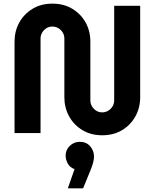

<svg xmlns="http://www.w3.org/2000/svg" viewBox="-20 -732 851 1056"><path d="M542 12Q480 12 433 -16.5Q386 -45 360 -92.5Q334 -140 334 -197V-520Q334 -538 325 -553Q316 -568 301 -577Q286 -586 268 -586Q250 -586 235.5 -577Q221 -568 212 -553Q203 -538 203 -520V0H60V-503Q60 -561 86 -608Q112 -655 159 -683.5Q206 -712 268 -712Q331 -712 378 -683.5Q425 -655 451 -608Q477 -561 477 -503V-180Q477 -162 486 -147Q495 -132 509.5 -123Q524 -114 542 -114Q560 -114 575 -123Q590 -132 599 -147Q608 -162 608 -180V-700H751V-197Q751 -140 725 -92.5Q699 -45 652 -16.5Q605 12 542 12ZM353 304 390 198Q365 190 353 168Q341 146 341 124Q341 92 364 70Q387 48 419 48Q455 48 476 72.5Q497 97 497 129Q497 156 481 196L437 304Z"/></svg>

Font: MuseoModerno Thin SemiBold
Style: Regular
Weight: 600
Version: Version 1.003